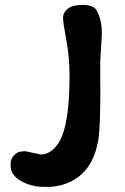

<svg xmlns="http://www.w3.org/2000/svg" viewBox="-20 -711 498 767"><path d="M168.5 35.6H157.7Q105 35.6 63.7 12Q22.5 -11.7 22.5 -48.3V-57.6Q22.5 -81.5 45.9 -99.1Q56.2 -106.9 82 -106.9L142.1 -93.8Q168.9 -93.8 192.1 -114Q215.3 -134.3 229 -170.4Q257.8 -245.6 257.8 -407.7Q257.8 -482.9 244.9 -551.3Q231.9 -619.6 231.9 -640.4Q231.9 -661.1 250.7 -676.3Q269.5 -691.4 311.3 -691.4Q353 -691.4 365.2 -670.4Q386.7 -632.8 386.7 -581.5V-570.8L380.4 -466.3V-389.2L380.9 -356Q380.9 -198.2 372.1 -148.4Q351.1 -32.7 269.5 10.7Q223.6 35.6 168.5 35.6Z"/></svg>

Font: Averia Sans Libre
Style: Bold
Weight: 700
Version: Version 1.002